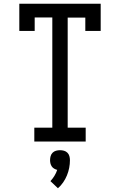

<svg xmlns="http://www.w3.org/2000/svg" viewBox="-20 -755 640 1024"><path d="M163 0V-74H259V-662H165V-590H83V-735H517V-590H435V-661H341V-74H437V0ZM289 249 249 211Q261 198 270.5 182.5Q280 167 285 151Q277 149 269 144.5Q261 140 256 132.5Q251 125 249 116.5Q247 108 247 99Q247 88 250 77.5Q253 67 260.5 59.5Q268 52 278.5 49Q289 46 300 46Q311 46 321.5 49Q332 52 339.5 59.5Q347 67 350 77.5Q353 88 353 99Q353 120 349 140.5Q345 161 337 180.5Q329 200 317 217.5Q305 235 289 249Z"/></svg>

Font: Iosevka Slab Extended
Style: Regular
Weight: 400
Width: 7
Monospace: yes
Designer: Belleve Invis
Foundry: Belleve Invis
Version: Version 11.1.1; ttfautohint (v1.8.3)